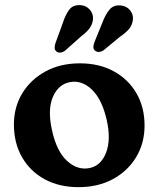

<svg xmlns="http://www.w3.org/2000/svg" viewBox="-20 -741 638 773"><path d="M301.5 -486Q379.5 -486 438 -454Q496.5 -422 529.2 -365.8Q562 -309.5 562 -235.5Q562 -164.5 528.2 -108.5Q494.5 -52.5 434.8 -20Q375 12.5 296.5 12.5Q218.5 12.5 160 -19.2Q101.5 -51 68.8 -108Q36 -165 36 -240Q36 -309.5 69.5 -365Q103 -420.5 162.8 -453.2Q222.5 -486 301.5 -486ZM341 -64.5Q387 -74 407.2 -126.8Q427.5 -179.5 409.5 -258.5Q390.5 -342 349.2 -381Q308 -420 260 -410Q213.5 -400.5 192.2 -349Q171 -297.5 189.5 -216Q208 -131.5 250.2 -93Q292.5 -54.5 341 -64.5ZM232.5 -647.5Q243 -680.5 258 -701Q273 -721.5 302 -720.5Q326 -719.5 340.8 -703Q355.5 -686.5 354.5 -665Q353 -645 341.8 -628.8Q330.5 -612.5 307 -595L242.5 -537.5Q234.5 -531 224.5 -529.5Q214.5 -528 207.5 -533.5Q200 -539.5 200 -548.5Q200 -557.5 203.5 -568ZM392.5 -650.5Q404.5 -683 421 -702.5Q437.5 -722 466.5 -719Q490 -716.5 503.8 -699.5Q517.5 -682.5 515 -661Q512.5 -640.5 500.2 -625.2Q488 -610 463.5 -593.5L397.5 -539Q389 -533 379.2 -532Q369.5 -531 362.5 -537Q355.5 -543.5 356 -552.5Q356.5 -561.5 360.5 -572Z"/></svg>

Font: Fraunces 9pt S100 SemiBold
Style: Regular
Weight: 600
Version: Version 1.000; ttfautohint (v1.8.3)